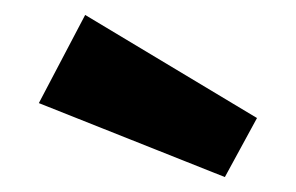

<svg xmlns="http://www.w3.org/2000/svg" viewBox="-20 -913 396 257"><path d="M94 -893 32 -775 281 -676 324 -755Z"/></svg>

Font: Glow Sans TC Normal
Style: Bold
Weight: 700
Designer: Ryoko NISHIZUKA (kana, bopomofo & ideographs); Paul D. Hunt (Latin, Greek & Cyrillic); Sandoll Communications, Soo-young
Version: Version 0.93